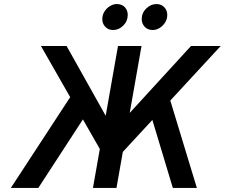

<svg xmlns="http://www.w3.org/2000/svg" viewBox="-20 -927 1108 947"><path d="M531 -118.5 551 -295 922 -700H1068.5ZM33.5 0 355 -492 426 -395 169 0ZM514.5 -118.5 182 -700H308.5L535.5 -295ZM438.5 0 562 -700H678L554.5 0ZM832.5 0 713.5 -395 801.5 -492 951 0ZM733 -779Q708.5 -779 693.8 -794.8Q679 -810.5 679 -832.5Q679 -863.5 701.5 -885.2Q724 -907 751.5 -907Q775.5 -907 790.2 -891.5Q805 -876 805 -853.5Q805 -833 794.5 -816.2Q784 -799.5 767.5 -789.2Q751 -779 733 -779ZM538 -779Q514 -779 499.2 -794.8Q484.5 -810.5 484.5 -832.5Q484.5 -853 495 -869.8Q505.5 -886.5 522 -896.8Q538.5 -907 556 -907Q581.5 -907 595.8 -891.5Q610 -876 610 -853.5Q610 -822.5 588 -800.8Q566 -779 538 -779Z"/></svg>

Font: Overpass SemiBold
Style: Italic
Weight: 600
Italic angle: -10°
Designer: Delve Withrington, Dave Bailey, Thomas Jockin
Foundry: Delve Fonts LLC
Version: Version 4.000